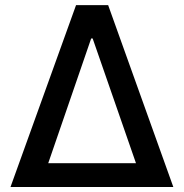

<svg xmlns="http://www.w3.org/2000/svg" viewBox="-20 -748 735 768"><path d="M22 0 284.2 -727.5H412.6L673.3 0ZM172.9 -95.2H523.9L350.6 -594.2H344.7Z"/></svg>

Font: Inter 17pt Medium
Style: Regular
Weight: 500
Version: Version 4.001;git-66647c0bb